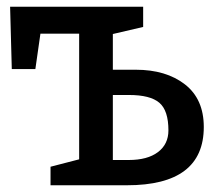

<svg xmlns="http://www.w3.org/2000/svg" viewBox="-20 -550 645 570"><path d="M315 -343H383Q473 -343 529 -299.5Q585 -256 585 -173Q585 0 357 0H130V-55L215 -77V-450H100L85 -345H15L10 -530H405V-470L315 -449ZM315 -75H362Q418 -75 449 -98.5Q480 -122 480 -163Q480 -222 453 -245Q426 -268 363 -268H315Z"/></svg>

Font: Bitter
Style: Regular
Weight: 400
Designer: Sol Matas
Foundry: Sol Matas
Version: Version 1.300;PS 001.300;hotconv 1.0.70;makeotf.lib2.5.58329